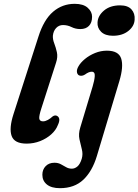

<svg xmlns="http://www.w3.org/2000/svg" viewBox="-20 -739 724 1004"><path d="M370.5 -719Q415.5 -719 438.5 -698.5Q461.5 -678 461.5 -651.5Q461.5 -620.5 445.2 -603.8Q429 -587 400 -587Q375 -587 354 -597.5Q333 -608 309.5 -608Q288 -608 273.5 -592.5Q259 -577 256.5 -552Q255.5 -533 263.8 -511.8Q272 -490.5 277.5 -465.8Q283 -441 273 -411L197 -174.5Q183 -132 185.5 -118.2Q188 -104.5 205 -104.5Q217 -104.5 230.5 -112Q244 -119.5 255 -130Q268.5 -139.5 280 -132Q299 -119.5 282.5 -85Q272.5 -58.5 248 -36.5Q223.5 -14.5 190 -1.2Q156.5 12 119 12Q55.5 12 41 -27.8Q26.5 -67.5 50.5 -142L181 -547.5Q209 -636 257.5 -677.5Q306 -719 370.5 -719ZM570.5 -552Q530 -552 509 -572.5Q488 -593 490 -622Q492 -657 524 -684Q556 -711 608 -711Q648.5 -711 667.5 -689.8Q686.5 -668.5 684 -636.5Q682.5 -602 651 -577Q619.5 -552 570.5 -552ZM604 -314.5 486.5 77Q462.5 156.5 415.8 200.8Q369 245 293.5 245Q249 245 225.2 225.8Q201.5 206.5 201.5 175Q201.5 147.5 218.8 129.8Q236 112 264.5 112Q284 112 298.2 119.8Q312.5 127.5 325.8 135.2Q339 143 356 143Q371 143 384.8 131.5Q398.5 120 407.5 91Q414.5 67 408 42Q401.5 17 395.5 -10.8Q389.5 -38.5 399.5 -71.5L464 -285.5Q474 -318.5 475.5 -341.2Q477 -364 459.5 -364Q444 -364 424 -349Q414 -343 406.5 -342.8Q399 -342.5 393 -345Q383.5 -350.5 382.2 -363.2Q381 -376 390 -391.5Q401 -411.5 424 -430.5Q447 -449.5 477 -461.8Q507 -474 539 -474Q600.5 -474 613.8 -432.5Q627 -391 604 -314.5Z"/></svg>

Font: Fraunces 9pt SuperSoft SemiBold
Style: Italic
Weight: 600
Italic angle: -16°
Version: Version 1.000;[0bf87f6ff]